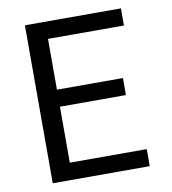

<svg xmlns="http://www.w3.org/2000/svg" viewBox="-80 -781 761 851"><g transform="rotate(-10 300.0 -355.5)"><path d="M476.1 -328.6V-405.3H179.2V-633.8H521V-710.9H88.9V0H525.4V-76.7H179.2V-328.6Z"/></g></svg>

Font: RobotoMono Nerd Font
Style: Regular
Weight: 400
Monospace: yes
Designer: Google
Version: Version 3.000;Nerd Fonts 3.2.1